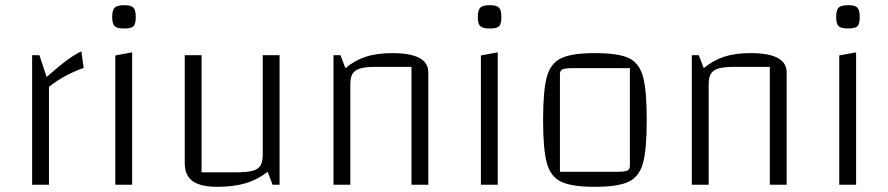

<svg xmlns="http://www.w3.org/2000/svg" viewBox="-20 -713 3428 741"><path d="M160 -416Q210 -460 241 -482.5Q272 -505 294 -515L303 -451Q227 -424 169 -378V0H104V-500H132Z M490 -511V0H425V-499ZM413 -647Q413 -674 422.5 -683.5Q432 -693 460 -693Q486 -693 495 -683.5Q504 -674 504 -647Q504 -621 495.5 -612Q487 -603 460 -603Q432 -603 422.5 -612Q413 -621 413 -647Z M1059 0H1032L1013 -50Q975 -20 928.5 -6Q882 8 819 8Q754 8 723.5 -14Q693 -36 693 -83V-500H758V-48H893Q934 -48 955.5 -54Q977 -60 985.5 -74.5Q994 -89 994 -117V-500H1059Z M1267 -500H1294L1313 -450Q1349 -480 1391.5 -494Q1434 -508 1494 -508Q1633 -508 1633 -434V0H1568V-455H1433Q1392 -455 1371 -449Q1350 -443 1341 -429Q1332 -415 1332 -387V0H1267Z M1901 -511V0H1836V-499ZM1824 -647Q1824 -674 1833.5 -683.5Q1843 -693 1871 -693Q1897 -693 1906 -683.5Q1915 -674 1915 -647Q1915 -621 1906.5 -612Q1898 -603 1871 -603Q1843 -603 1833.5 -612Q1824 -621 1824 -647Z M2076 -250Q2076 -364 2090.5 -416.5Q2105 -469 2146 -488.5Q2187 -508 2276 -508Q2366 -508 2406.5 -489Q2447 -470 2461.5 -417.5Q2476 -365 2476 -250Q2476 -136 2461.5 -83.5Q2447 -31 2406 -11.5Q2365 8 2276 8Q2187 8 2146 -11.5Q2105 -31 2090.5 -83.5Q2076 -136 2076 -250ZM2360 -50Q2391 -50 2401 -54.5Q2411 -59 2411 -74V-450H2192Q2161 -450 2151 -445.5Q2141 -441 2141 -426V-50Z M2650 -500H2677L2696 -450Q2732 -480 2774.5 -494Q2817 -508 2877 -508Q3016 -508 3016 -434V0H2951V-455H2816Q2775 -455 2754 -449Q2733 -443 2724 -429Q2715 -415 2715 -387V0H2650Z M3284 -511V0H3219V-499ZM3207 -647Q3207 -674 3216.5 -683.5Q3226 -693 3254 -693Q3280 -693 3289 -683.5Q3298 -674 3298 -647Q3298 -621 3289.5 -612Q3281 -603 3254 -603Q3226 -603 3216.5 -612Q3207 -621 3207 -647Z"/></svg>

Font: Changa ExtraLight
Style: Regular
Weight: 275
Designer: Eduardo Rodriguez Tunni
Foundry: Eduardo Rodriguez Tunni
Version: Version 2.002; ttfautohint (v1.5) -l 8 -r 50 -G 200 -x 14 -H